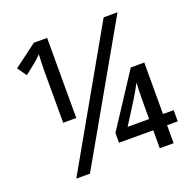

<svg xmlns="http://www.w3.org/2000/svg" viewBox="-126 -839 959 964"><g transform="rotate(-20 353.0 -357.0)"><path d="M155 -562Q155 -609 158 -651Q135 -628 115 -612L65 -573L31 -622L154 -714H225V-286H155ZM527 -714H601L194 0H121ZM567 -96H384V-148L569 -431H641V-156H698V-96H641V0H567ZM567 -156V-249Q567 -302 570 -350Q562 -335 550 -313.5Q538 -292 526 -273L452 -156Z"/></g></svg>

Font: Noto Sans Display
Style: Regular
Weight: 400
Designer: Monotype Design team
Foundry: Monotype Imaging Inc.
Version: Version 1.000